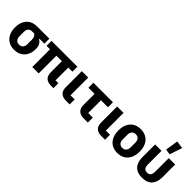

<svg xmlns="http://www.w3.org/2000/svg" viewBox="196 -1972 3140 3140"><g transform="rotate(45 1766.5 -402.0)"><path d="M564 -410H449V-402Q488 -378 508 -342Q528 -306 528 -247Q528 -171 498.5 -112.5Q469 -54 414 -21Q359 12 282 12Q205 12 150 -21.5Q95 -55 65.5 -115.5Q36 -176 36 -257Q36 -342 65.5 -401.5Q95 -461 150 -493Q205 -525 282 -525H564ZM330 -410H282Q239 -410 214.5 -385Q190 -360 190 -310V-209Q190 -160 214.5 -132.5Q239 -105 282 -105Q326 -105 350 -132.5Q374 -160 374 -209V-310Q374 -343 362.5 -368.5Q351 -394 330 -410Z M1117 -410V-115H1183V0H1125Q1049 0 1009 -39Q969 -78 969 -153V-410H842V0H694V-410H614V-525H1212V-410Z M1559 -115V0H1471Q1395 0 1355 -39Q1315 -78 1315 -153V-525H1463V-115Z M1979 0H1881Q1805 0 1765 -39Q1725 -78 1725 -153V-410H1583V-525H2035V-410H1873V-115H1979Z M2376 -115V0H2288Q2212 0 2172 -39Q2132 -78 2132 -153V-525H2280V-115Z M2669 12Q2592 12 2537 -21.5Q2482 -55 2452.5 -117Q2423 -179 2423 -263Q2423 -348 2452.5 -409Q2482 -470 2537 -503.5Q2592 -537 2669 -537Q2746 -537 2801 -503.5Q2856 -470 2885.5 -409Q2915 -348 2915 -263Q2915 -179 2885.5 -117Q2856 -55 2801 -21.5Q2746 12 2669 12ZM2669 -105Q2713 -105 2737 -132.5Q2761 -160 2761 -209V-316Q2761 -366 2737 -393Q2713 -420 2669 -420Q2626 -420 2601.5 -393Q2577 -366 2577 -316V-209Q2577 -160 2601.5 -132.5Q2626 -105 2669 -105Z M3158 -525V-210Q3158 -175 3167 -151.5Q3176 -128 3194.5 -116.5Q3213 -105 3242 -105Q3271 -105 3289.5 -116.5Q3308 -128 3317 -151.5Q3326 -175 3326 -210V-525H3474V-239Q3474 -156 3448 -100Q3422 -44 3370.5 -16Q3319 12 3242 12Q3165 12 3113.5 -16Q3062 -44 3036 -100Q3010 -156 3010 -239V-525ZM3365 -796 3292 -579 3197 -593 3232 -816Z"/></g></svg>

Font: IBM Plex Sans Var
Style: Regular
Weight: 400
Designer: Mike Abbink, Paul van der Laan, Pieter van Rosmalen
Foundry: Bold Monday
Version: Version 3.000